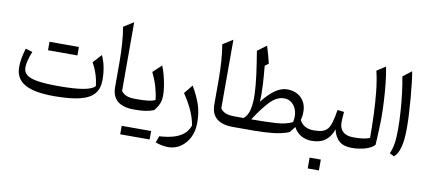

<svg xmlns="http://www.w3.org/2000/svg" viewBox="-85 -1079 3762 1679"><g transform="rotate(10 1796.0 -240.0)"><path d="M753.9 -143.6Q749 -194.3 732.4 -246.6Q715.8 -298.8 689.5 -343.8L759.3 -420.4Q802.2 -328.6 802.2 -205.6Q802.2 -129.9 763.2 -83.3Q724.1 -36.6 637.5 -15.1Q550.8 6.3 407.7 6.3Q230 6.3 147.2 -42Q64.5 -90.3 64.5 -190.9Q64.5 -228.5 71 -266.6Q77.6 -304.7 93.3 -359.9L155.3 -341.3Q138.7 -302.7 128.7 -263.4Q118.7 -224.1 118.7 -198.2Q118.7 -157.2 148.9 -132.8Q179.2 -108.4 247.8 -97.7Q316.4 -86.9 432.1 -86.9Q572.3 -86.9 650.9 -100.8Q729.5 -114.7 753.9 -143.6ZM287.6 -379.9V-455.1H548.8V-379.9Z M987.3 -752V-142.6Q1002 -120.1 1030.8 -106.7Q1059.6 -93.3 1115.2 -93.3H1115.7V0H1115.2Q1020 0 970.7 -41Q921.4 -82 921.4 -166.5V-378.4Q921.4 -564.9 898.4 -695.8Z M1037.1 234.4V159.2H1298.3V234.4ZM1115.7 0Q1099.6 0 1099.6 -32.7V-60.5Q1099.6 -93.3 1115.7 -93.3H1137.2Q1183.6 -93.3 1225.1 -97.9Q1266.6 -102.5 1289.1 -114.7Q1285.2 -163.6 1268.3 -222.9Q1251.5 -282.2 1218.8 -351.6L1294.4 -421.9Q1308.6 -388.2 1320.8 -342Q1333 -295.9 1340.3 -250Q1347.7 -204.1 1347.7 -169.9Q1347.7 -125 1335.4 -93.5Q1323.2 -62 1293 -25.4Q1255.4 -11.2 1217.8 -5.6Q1180.2 0 1128.4 0Z M1683.1 17.6Q1683.1 94.7 1653.6 151.9Q1624 209 1575.4 240.5Q1526.9 272 1470.2 272Q1414.6 272 1355 250.5L1376 191.9Q1440.4 188.5 1494.1 174.3Q1547.9 160.2 1586.2 130.4Q1624.5 100.6 1642.1 50.3Q1632.8 -8.8 1605.2 -73.2Q1577.6 -137.7 1523.9 -217.8L1586.9 -295.4Q1635.7 -212.9 1659.4 -141.1Q1683.1 -69.3 1683.1 17.6Z M1868.2 -752V-142.6Q1882.8 -120.1 1911.6 -106.7Q1940.4 -93.3 1996.1 -93.3H1996.6V0H1996.1Q1900.9 0 1851.6 -41Q1802.2 -82 1802.2 -166.5V-378.4Q1802.2 -564.9 1779.3 -695.8Z M2408.7 -406.2Q2484.9 -406.2 2532.7 -359.9Q2580.6 -313.5 2580.6 -235.8Q2580.6 -196.8 2570.3 -163.1Q2591.8 -124.5 2623.3 -108.9Q2654.8 -93.3 2693.8 -93.3H2694.3V0H2693.8Q2643.6 0 2602.1 -22.7Q2560.5 -45.4 2533.7 -94.2Q2516.6 -69.3 2491.7 -41Q2426.8 -16.6 2348.4 -8.3Q2270 0 2185.1 0H1996.6Q1980.5 0 1980.5 -32.7V-60.5Q1980.5 -93.3 1996.6 -93.3H2075.2Q2109.9 -122.1 2123.3 -178Q2136.7 -233.9 2134 -312.3Q2131.3 -390.6 2118.4 -486.8Q2105.5 -583 2087.4 -692.4L2167.5 -752Q2180.2 -710.9 2190.7 -673.3Q2201.2 -635.7 2209.5 -599.1L2177.2 -575.7Q2185.5 -491.7 2190.2 -408.7Q2194.8 -325.7 2190.9 -258.8Q2248 -331.1 2301.5 -368.7Q2355 -406.2 2408.7 -406.2ZM2395.5 -324.2Q2329.6 -324.2 2270 -261.5Q2210.4 -198.7 2142.6 -93.3Q2271.5 -93.3 2360.4 -98.9Q2449.2 -104.5 2507.3 -132.8Q2519 -184.1 2507.8 -227.5Q2496.6 -271 2467.3 -297.6Q2438 -324.2 2395.5 -324.2Z M2703.6 147.5H2803.2V243.7H2703.6ZM2694.3 0Q2678.2 0 2678.2 -32.7V-60.5Q2678.2 -93.3 2694.3 -93.3Q2741.2 -93.3 2771 -101.8Q2800.8 -110.4 2819.3 -133.1Q2837.9 -155.8 2849.6 -197.5Q2861.3 -239.3 2872.1 -305.2L2930.7 -298.3Q2924.8 -242.7 2924.8 -203.1Q2924.8 -152.3 2955.8 -122.8Q2986.8 -93.3 3050.3 -93.3H3050.8V0H3050.3Q2979.5 0 2939.9 -33.2Q2900.4 -66.4 2883.8 -135.3Q2860.8 -67.4 2814.7 -33.7Q2768.6 0 2694.3 0Z M3223.6 -752.4Q3236.8 -688 3245.1 -608.4Q3253.4 -528.8 3257.6 -448.5Q3261.7 -368.2 3261.7 -300.3Q3261.7 -288.1 3261 -260.3Q3260.3 -232.4 3258.8 -197Q3257.3 -161.6 3255.6 -125.7Q3253.9 -89.8 3252 -62Q3221.7 -30.8 3166 -15.4Q3110.4 0 3050.8 0Q3034.7 0 3034.7 -32.7V-60.5Q3034.7 -93.3 3050.8 -93.3Q3090.3 -93.3 3129.2 -97.7Q3168 -102.1 3194.3 -114.3Q3194.3 -213.4 3190.4 -319.1Q3186.5 -424.8 3176.3 -523.9Q3166 -623 3146.5 -702.6Z M3455.6 -752Q3462.9 -713.9 3470 -651.9Q3477.1 -589.8 3483.2 -518.1Q3489.3 -446.3 3492.9 -377.2Q3496.6 -308.1 3496.6 -255.9Q3496.6 -149.4 3479.5 -84.5Q3462.4 -19.5 3427.7 8.8L3388.2 -11.7Q3406.7 -54.7 3414.6 -104.2Q3422.4 -153.8 3422.4 -231.9Q3422.4 -303.7 3416.7 -386.5Q3411.1 -469.2 3401.4 -549.3Q3391.6 -629.4 3378.9 -692.4Z"/></g></svg>

Font: Pinar DS3-Regular
Style: Regular
Weight: 400
Designer: Amin Abedi
Version: Version 2.000